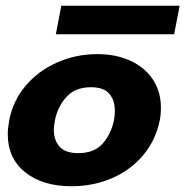

<svg xmlns="http://www.w3.org/2000/svg" viewBox="-20 -638 644 667"><path d="M7 -172Q7 -192 12 -220Q25 -288 69 -340Q113 -392 178.5 -421Q244 -450 318 -450Q383 -450 433 -427Q483 -404 511 -362Q539 -320 539 -264Q539 -240 535 -220Q521 -151 477.5 -99Q434 -47 369 -19Q304 9 229 9Q128 9 67.5 -39.5Q7 -88 7 -172ZM167 -187Q167 -151 187 -128.5Q207 -106 252 -106Q307 -106 336.5 -139Q366 -172 376 -221Q379 -238 379 -253Q379 -290 359.5 -312.5Q340 -335 296 -335Q242 -335 211.5 -302Q181 -269 171 -221Q167 -199 167 -187ZM193 -618H604L585 -519H174Z"/></svg>

Font: Teachers
Style: Bold Italic
Weight: 700
Designer: Alfredo Marco Pradil & Chank Diesel
Version: Version 0.009